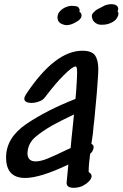

<svg xmlns="http://www.w3.org/2000/svg" viewBox="-20 -899 585 916"><path d="M111 -169Q111 -129 150 -129Q173 -129 206 -142Q236 -154 317 -193Q319 -218 321.5 -241.5Q324 -265 326 -284L333 -353Q264 -320 230 -301Q180 -272 150 -246.5Q120 -221 113 -186Q111 -174 111 -169ZM449 -569 448 -541Q444 -468 430 -327Q427 -307 423 -260Q419 -231 416 -213Q427 -207 427 -197Q427 -190 420 -176L416 -171L410 -165Q403 -114 403 -78Q417 -70 417 -59Q417 -42 392 -23Q385 -18 376 -13Q369 -9 356.5 -6Q344 -3 332 -3Q295 -3 298 -30L306 -114Q172 -50 100 -50Q9 -50 9 -148Q9 -242 106.5 -308Q204 -374 340 -427Q344 -466 346 -506Q346 -514 347 -526Q348 -538 348 -553Q348 -572 345 -578L342 -582H341Q326 -582 285 -541Q248 -505 193 -433Q185 -422 166.5 -415Q148 -408 129 -408Q115 -408 105.5 -413Q96 -418 96 -428Q96 -436 104 -449Q242 -657 373 -657Q418 -657 433.5 -634.5Q449 -612 449 -569ZM256 -804Q254 -812 254 -816Q254 -822 258 -834Q265 -848 284 -860Q300 -869 317 -871H325Q336 -871 348 -868Q352 -867 355.5 -862Q359 -857 360 -852Q360 -846 359 -843Q359 -843 359 -842.5Q359 -842 360 -842Q369 -836 369 -826Q369 -811 353 -800Q322 -779 298 -779Q288 -779 276 -784Q260 -791 256 -804ZM545 -837Q546 -821 531 -804Q519 -793 502.5 -787Q486 -781 469 -781Q446 -779 430 -794Q420 -804 418 -822Q418 -831 426.5 -840Q435 -849 445 -855L463 -864Q466 -866 482 -874Q488 -876 498 -878Q502 -879 512 -879Q534 -879 541 -867Q544 -863 544 -857Q544 -852 541 -846Q543 -843 545 -837Z"/></svg>

Font: Sedgwick Ave
Style: Regular
Weight: 400
Designer: Kevin Burke, Pedro Vergani
Foundry: Google, Inc.
Version: Version 1.000